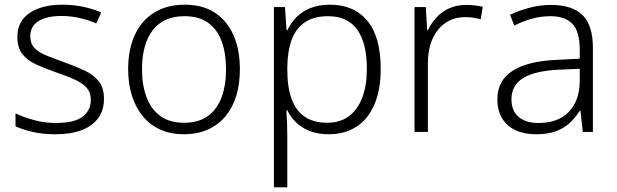

<svg xmlns="http://www.w3.org/2000/svg" viewBox="-20 -562 2628 818"><path d="M423 -141Q423 -93 399 -59.5Q375 -26 329 -8Q283 10 217 10Q161 10 118.5 0Q76 -10 46 -24V-79Q82 -62 126.5 -50Q171 -38 218 -38Q297 -38 332 -65Q367 -92 367 -137Q367 -167 350.5 -186.5Q334 -206 301.5 -221.5Q269 -237 221 -253Q172 -270 134 -287.5Q96 -305 75 -332Q54 -359 54 -406Q54 -471 106 -506.5Q158 -542 245 -542Q293 -542 335 -533Q377 -524 411 -509L390 -462Q359 -476 320.5 -485Q282 -494 242 -494Q179 -494 144 -472Q109 -450 109 -408Q109 -377 126 -358.5Q143 -340 175.5 -326.5Q208 -313 253 -297Q301 -280 339.5 -262Q378 -244 400.5 -216Q423 -188 423 -141Z M1002 -267Q1002 -204 986.5 -153.5Q971 -103 940.5 -66.5Q910 -30 865.5 -10Q821 10 763 10Q708 10 664 -9.5Q620 -29 589.5 -65.5Q559 -102 542.5 -153Q526 -204 526 -267Q526 -353 555 -414.5Q584 -476 638 -509Q692 -542 767 -542Q844 -542 896 -507.5Q948 -473 975 -411.5Q1002 -350 1002 -267ZM585 -267Q585 -199 604.5 -147.5Q624 -96 663.5 -67.5Q703 -39 764 -39Q826 -39 865.5 -67.5Q905 -96 924 -147.5Q943 -199 943 -267Q943 -333 925 -384Q907 -435 868 -464Q829 -493 766 -493Q676 -493 630.5 -433Q585 -373 585 -267Z M1386 -542Q1488 -542 1545 -473.5Q1602 -405 1602 -269Q1602 -179 1575 -116.5Q1548 -54 1498.5 -22Q1449 10 1380 10Q1334 10 1299 -4Q1264 -18 1241 -41Q1218 -64 1204 -92H1200Q1202 -67 1203 -37.5Q1204 -8 1204 17V236H1147V-532H1194L1201 -433H1204Q1218 -462 1241.5 -487Q1265 -512 1301 -527Q1337 -542 1386 -542ZM1378 -493Q1319 -493 1280.5 -468Q1242 -443 1223.5 -394.5Q1205 -346 1204 -276V-266Q1204 -190 1222.5 -140Q1241 -90 1278.5 -64.5Q1316 -39 1374 -39Q1429 -39 1466.5 -67Q1504 -95 1523.5 -146.5Q1543 -198 1543 -270Q1543 -378 1502 -435.5Q1461 -493 1378 -493Z M1965 -541Q1984 -541 2002.5 -539Q2021 -537 2037 -533L2028 -480Q2012 -484 1996 -486.5Q1980 -489 1962 -489Q1925 -489 1896 -475Q1867 -461 1846 -435Q1825 -409 1814 -373Q1803 -337 1803 -292V0H1746V-532H1794L1800 -433H1803Q1817 -463 1839.5 -487.5Q1862 -512 1893.5 -526.5Q1925 -541 1965 -541Z M2328 -541Q2418 -541 2462 -497.5Q2506 -454 2506 -358V0H2463L2453 -90H2450Q2431 -60 2406.5 -37.5Q2382 -15 2347.5 -2.5Q2313 10 2264 10Q2213 10 2176 -7.5Q2139 -25 2119 -58Q2099 -91 2099 -139Q2099 -219 2164 -260.5Q2229 -302 2353 -307L2450 -312V-349Q2450 -428 2418.5 -460.5Q2387 -493 2326 -493Q2285 -493 2247 -482.5Q2209 -472 2171 -453L2153 -499Q2191 -517 2235.5 -529Q2280 -541 2328 -541ZM2360 -265Q2259 -260 2209 -229.5Q2159 -199 2159 -139Q2159 -90 2189.5 -64Q2220 -38 2274 -38Q2358 -38 2403.5 -85.5Q2449 -133 2450 -217V-269Z"/></svg>

Font: Noto Sans Armenian Light
Style: Regular
Weight: 300
Designer: Monotype Design Team
Foundry: Monotype Imaging Inc.
Version: Version 2.007